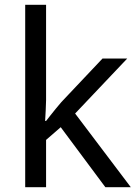

<svg xmlns="http://www.w3.org/2000/svg" viewBox="-20 -780 574 800"><path d="M172 -363Q172 -347 170.5 -321Q169 -295 168 -276H172Q178 -284 190 -299Q202 -314 214.5 -329.5Q227 -345 236 -355L407 -536H510L293 -307L525 0H419L233 -250L172 -197V0H85V-760H172Z"/></svg>

Font: Noto Sans Masaram Gondi
Style: Regular
Weight: 400
Designer: Ek Type & Mukund Gokhale
Foundry: Ek Type
Version: Version 1.004; ttfautohint (v1.8.4.7-5d5b)